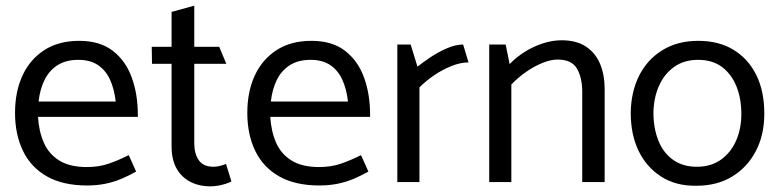

<svg xmlns="http://www.w3.org/2000/svg" viewBox="-20 -642 2747 677"><path d="M466 -230V-237Q466 -310 444.5 -369Q423 -428 377.5 -463Q332 -498 259 -498Q187 -498 136.5 -465.5Q86 -433 59.5 -376Q33 -319 33 -244Q33 -168 61 -110Q89 -52 145.5 -20Q202 12 287 12Q323 12 353.5 5.5Q384 -1 410.5 -12.5Q437 -24 460 -37L434 -95Q396 -76 362 -64.5Q328 -53 286 -53Q226 -53 189 -76Q152 -99 134.5 -139Q117 -179 114 -230ZM116 -284Q121 -328 137.5 -361Q154 -394 183.5 -412.5Q213 -431 256 -431Q298 -431 325.5 -412.5Q353 -394 368 -361Q383 -328 388 -284Z M753 -477H665V-622L585 -600V-477H515L516 -417H585V-126Q585 -80 602 -49Q619 -18 650 -1.5Q681 15 722 15Q736 15 750 12.5Q764 10 776 6Q788 2 796 -2L777 -64Q770 -61 757.5 -57.5Q745 -54 733 -54Q697 -54 681 -77Q665 -100 665 -137V-417H778Z M1285 -230V-237Q1285 -310 1263.5 -369Q1242 -428 1196.5 -463Q1151 -498 1078 -498Q1006 -498 955.5 -465.5Q905 -433 878.5 -376Q852 -319 852 -244Q852 -168 880 -110Q908 -52 964.5 -20Q1021 12 1106 12Q1142 12 1172.5 5.5Q1203 -1 1229.5 -12.5Q1256 -24 1279 -37L1253 -95Q1215 -76 1181 -64.5Q1147 -53 1105 -53Q1045 -53 1008 -76Q971 -99 953.5 -139Q936 -179 933 -230ZM935 -284Q940 -328 956.5 -361Q973 -394 1002.5 -412.5Q1032 -431 1075 -431Q1117 -431 1144.5 -412.5Q1172 -394 1187 -361Q1202 -328 1207 -284Z M1459 0V-334Q1481 -356 1510 -376Q1539 -396 1571.5 -409Q1604 -422 1632 -422L1613 -485Q1587 -485 1556.5 -472Q1526 -459 1498.5 -440.5Q1471 -422 1452 -407L1428 -485H1381V0Z M1783 0V-344Q1807 -369 1835 -388.5Q1863 -408 1892.5 -420Q1922 -432 1946 -432Q1996 -432 2014.5 -400Q2033 -368 2033 -318V0H2112V-328Q2112 -378 2096 -416.5Q2080 -455 2046.5 -477.5Q2013 -500 1960 -500Q1928 -500 1894 -489Q1860 -478 1830 -459Q1800 -440 1777 -416L1763 -485H1705V0Z M2435 13Q2363 14 2311 -19.5Q2259 -53 2231.5 -110.5Q2204 -168 2204 -244Q2205 -318 2233.5 -375Q2262 -432 2315.5 -465Q2369 -498 2442 -498Q2515 -498 2567 -466Q2619 -434 2647 -377Q2675 -320 2675 -241Q2675 -167 2645.5 -110Q2616 -53 2562.5 -20Q2509 13 2435 13ZM2437 -54Q2487 -54 2522 -79Q2557 -104 2575.5 -146Q2594 -188 2594 -240Q2594 -295 2576.5 -338Q2559 -381 2525.5 -406Q2492 -431 2441 -431Q2392 -431 2357 -406Q2322 -381 2303.5 -339Q2285 -297 2284 -245Q2284 -191 2301 -147.5Q2318 -104 2352.5 -79Q2387 -54 2437 -54Z"/></svg>

Font: Catamaran
Style: Regular
Weight: 400
Designer: Pria Ravichandran
Version: Version 2.000